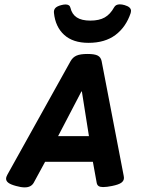

<svg xmlns="http://www.w3.org/2000/svg" viewBox="-20 -832 640 860"><path d="M566.9 -783.2Q566.9 -779.3 565.4 -773.9Q544.4 -710.9 497.3 -675.5Q450.2 -640.1 376.5 -640.1Q306.6 -640.1 267.3 -676Q228 -711.9 221.7 -773.9Q220.2 -787.6 227.8 -795.9Q235.4 -804.2 254.4 -809.1Q265.6 -812 273.4 -812Q292 -812 295.4 -797.4Q302.2 -768.1 324 -753.9Q345.7 -739.7 384.8 -739.7Q424.3 -739.7 449.2 -753.9Q474.1 -768.1 491.2 -799.3Q498.5 -812.5 516.6 -812.5Q526.4 -812.5 538.1 -809.1Q566.9 -800.8 566.9 -783.2ZM534.2 -43.9Q535.2 -38.1 535.2 -35.2Q535.2 -22 523.2 -13.4Q511.2 -4.9 481.9 1Q458 5.9 441.9 5.9Q428.7 5.9 421.9 1.5Q415 -2.9 413.1 -13.2L396 -107.4H182.1L130.9 -13.2Q119.1 7.3 90.8 7.3Q73.7 7.3 51.8 1Q27.8 -5.4 17.6 -13.2Q7.3 -21 7.3 -31.2Q7.3 -39.6 13.2 -49.8L296.4 -558.6Q306.2 -575.7 323 -583Q339.8 -590.3 372.1 -590.3Q403.8 -590.3 417.7 -583Q431.6 -575.7 435.1 -558.6ZM240.2 -222.2H378.4L346.7 -422.4H344.7Z"/></svg>

Font: Courier Prime Sans
Style: Bold Italic
Weight: 700
Italic angle: -10°
Designer: Alan Dague-Greene
Foundry: Quote-Unquote Apps
Version: Version 3.020